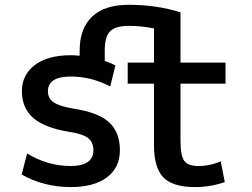

<svg xmlns="http://www.w3.org/2000/svg" viewBox="-20 -761 1040 792"><path d="M177.7 -384.8Q177.7 -355.5 200.7 -339.4Q223.6 -323.2 279.3 -313.5Q384.8 -297.9 429.7 -256.8Q474.6 -215.8 474.6 -141.6Q474.6 -69.3 420.9 -29.3Q367.2 10.7 272.5 10.7Q161.1 10.7 69.3 -41L91.8 -127.9Q176.8 -76.2 271 -76.2Q365.2 -76.2 365.2 -141.6Q365.2 -172.9 344.7 -190.4Q324.2 -208 267.6 -216.8Q164.1 -233.4 117.2 -274.4Q70.3 -315.4 70.3 -384.8Q70.3 -452.1 123.5 -492.7Q176.8 -533.2 272.5 -533.2Q286.1 -533.2 308.6 -531.2V-552.7Q308.6 -643.6 359.9 -692.4Q411.1 -741.2 510.7 -741.2Q627 -741.2 724.6 -710V-502.9H910.2V-416H724.6V-180.7Q724.6 -117.2 740.7 -96.7Q756.8 -76.2 797.9 -76.2Q846.7 -76.2 890.6 -95.7L907.2 -9.8Q847.7 10.7 784.2 10.7Q693.4 10.7 654.3 -28.8Q615.2 -68.4 615.2 -162.1V-416H506.8V-502.9H615.2V-643.6Q564.5 -654.3 511.7 -654.3Q456.1 -654.3 434.1 -631.8Q412.1 -609.4 412.1 -552.7V-509.8Q434.6 -502 456.1 -491.2L434.6 -404.3Q356.4 -445.3 272.5 -445.3Q177.7 -445.3 177.7 -384.8Z"/></svg>

Font: GenEi Gothic M SemiBold
Style: Regular
Weight: 500
Designer: o_tamon (Modified); [Source Han Sans]
Ryoko NISHIZUKA  (kana & ideographs); Paul D. Hunt (Latin, Greek & Cyrillic); Wenl
Version: Version 1.1a;Original Version 1.004